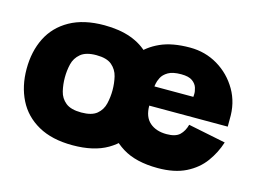

<svg xmlns="http://www.w3.org/2000/svg" viewBox="-67 -532 888 657"><g transform="rotate(15 377.0 -203.5)"><path d="M231 10Q158 10 109 -17.5Q60 -45 36 -93Q12 -141 12 -202Q12 -264 36 -312Q60 -360 109 -387.5Q158 -415 231 -415Q338 -415 393.5 -356.5Q449 -298 449 -202Q449 -142 425.5 -94Q402 -46 354 -18Q306 10 231 10ZM231 -106Q268 -106 286 -121Q304 -136 309.5 -159.5Q315 -183 315 -207Q315 -232 309.5 -255Q304 -278 286 -293.5Q268 -309 231 -309Q194 -309 175.5 -293.5Q157 -278 151.5 -255Q146 -232 146 -207Q146 -183 151.5 -159.5Q157 -136 175.5 -121Q194 -106 231 -106ZM533 10Q455 10 407 -20Q359 -50 337.5 -97.5Q316 -145 316 -197Q316 -238 326.5 -277Q337 -316 362 -347.5Q387 -379 429 -398Q471 -417 534 -417Q588 -417 632.5 -390.5Q677 -364 703.5 -318.5Q730 -273 728 -215Q728 -215 728 -204.5Q728 -194 728 -189H450Q450 -149 472.5 -129.5Q495 -110 532 -110Q564 -110 578.5 -124Q593 -138 599 -161L732 -134Q720 -96 696 -63Q672 -30 632 -10Q592 10 533 10ZM450 -257H588Q588 -257 588.5 -266.5Q589 -276 585 -289Q581 -302 568 -311.5Q555 -321 528 -321Q498 -321 482 -311.5Q466 -302 459.5 -289Q453 -276 451.5 -266.5Q450 -257 450 -257Z"/></g></svg>

Font: Darker Grotesque Light Black
Style: Regular
Weight: 900
Version: Version 1.000;gftools[0.9.28]